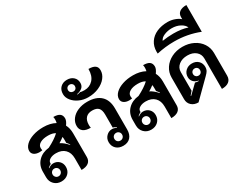

<svg xmlns="http://www.w3.org/2000/svg" viewBox="-114 -1502 2550 2054"><g transform="rotate(-30 1161.0 -475.0)"><path d="M510 -485Q535 -438 535 -377V-82Q535 -38 504.5 -14.5Q474 9 417 9V-134Q417 -204 377.5 -243.5Q338 -283 268 -283Q223 -283 193.5 -265.5Q164 -248 164 -221V-212Q139 -200 124 -184L127 -180Q158 -204 189 -204Q232 -204 260.5 -175.5Q289 -147 289 -103Q289 -54 256 -22.5Q223 9 171 9Q118 9 83.5 -25.5Q49 -60 49 -113V-181Q49 -260 99 -311.5Q149 -363 232 -372Q325 -419 377 -468Q345 -489 289 -489Q227 -489 191 -468Q155 -447 155 -412Q155 -397 158 -383Q142 -380 125 -380Q83 -380 58 -398Q33 -416 33 -447Q33 -487 67 -520.5Q101 -554 159.5 -573.5Q218 -593 289 -593Q375 -593 437 -559Q442 -581 442 -599Q442 -620 438 -633Q491 -633 516 -614.5Q541 -596 541 -557Q541 -527 510 -485ZM448 -288Q439 -303 420 -324V-364Q420 -384 417 -399Q392 -379 355 -357Q397 -338 445 -284ZM124 -103Q124 -83 137.5 -69Q151 -55 171 -55Q191 -55 204.5 -69Q218 -83 218 -103Q218 -123 204.5 -136.5Q191 -150 171 -150Q151 -150 137.5 -136.5Q124 -123 124 -103Z M816 -103Q816 -146 845.5 -176.5Q875 -207 918 -207Q930 -207 944.5 -202.5Q959 -198 970 -191L973 -196Q965 -203 953.5 -209Q942 -215 932 -216V-378Q932 -434 908.5 -459.5Q885 -485 832 -485Q780 -485 752.5 -455Q725 -425 725 -369Q725 -345 729 -333Q670 -332 638 -355.5Q606 -379 606 -424Q606 -471 635.5 -510Q665 -549 717 -571Q769 -593 832 -593Q941 -593 998.5 -539Q1056 -485 1056 -382V-122Q1056 -61 1024 -26Q992 9 935 9Q881 9 848.5 -22Q816 -53 816 -103ZM982 -103Q982 -123 968.5 -136.5Q955 -150 935 -150Q914 -150 900.5 -136.5Q887 -123 887 -103Q887 -82 900.5 -68.5Q914 -55 935 -55Q955 -55 968.5 -68.5Q982 -82 982 -103Z M650 -792Q650 -845 681.5 -875Q713 -905 762 -905Q811 -905 841.5 -877Q872 -849 872 -804Q872 -767 847 -746Q822 -725 781 -717L783 -711Q810 -716 819 -720Q834 -714 872 -714Q936 -714 978.5 -759.5Q1021 -805 1021 -890Q1073 -890 1100 -872Q1127 -854 1127 -814Q1127 -765 1093.5 -722.5Q1060 -680 1001 -654Q942 -628 869 -628Q811 -628 760.5 -651Q710 -674 680 -712Q650 -750 650 -792ZM804 -803Q804 -822 791.5 -834Q779 -846 761 -846Q743 -846 730.5 -834Q718 -822 718 -803Q718 -784 731 -772.5Q744 -761 763 -761Q780 -761 792 -773Q804 -785 804 -803Z M1619 -485Q1644 -438 1644 -377V-82Q1644 -38 1613.5 -14.5Q1583 9 1526 9V-134Q1526 -204 1486.5 -243.5Q1447 -283 1377 -283Q1332 -283 1302.5 -265.5Q1273 -248 1273 -221V-212Q1248 -200 1233 -184L1236 -180Q1267 -204 1298 -204Q1341 -204 1369.5 -175.5Q1398 -147 1398 -103Q1398 -54 1365 -22.5Q1332 9 1280 9Q1227 9 1192.5 -25.5Q1158 -60 1158 -113V-181Q1158 -260 1208 -311.5Q1258 -363 1341 -372Q1434 -419 1486 -468Q1454 -489 1398 -489Q1336 -489 1300 -468Q1264 -447 1264 -412Q1264 -397 1267 -383Q1251 -380 1234 -380Q1192 -380 1167 -398Q1142 -416 1142 -447Q1142 -487 1176 -520.5Q1210 -554 1268.5 -573.5Q1327 -593 1398 -593Q1484 -593 1546 -559Q1551 -581 1551 -599Q1551 -620 1547 -633Q1600 -633 1625 -614.5Q1650 -596 1650 -557Q1650 -527 1619 -485ZM1557 -288Q1548 -303 1529 -324V-364Q1529 -384 1526 -399Q1501 -379 1464 -357Q1506 -338 1554 -284ZM1233 -103Q1233 -83 1246.5 -69Q1260 -55 1280 -55Q1300 -55 1313.5 -69Q1327 -83 1327 -103Q1327 -123 1313.5 -136.5Q1300 -150 1280 -150Q1260 -150 1246.5 -136.5Q1233 -123 1233 -103Z M1745 -98V-365Q1745 -429 1779.5 -481Q1814 -533 1874 -563Q1934 -593 2008 -593Q2082 -593 2142 -563.5Q2202 -534 2236 -482Q2270 -430 2270 -365V-86Q2270 -40 2239.5 -15.5Q2209 9 2151 9V-367Q2151 -420 2111.5 -453Q2072 -486 2008 -486Q1943 -486 1901.5 -453Q1860 -420 1860 -367V-137L1824 -95L1829 -91L1935 -194Q1955 -188 1971 -188L1980 -189V-193Q1942 -199 1919.5 -223.5Q1897 -248 1897 -283Q1897 -328 1928.5 -358Q1960 -388 2007 -388Q2055 -388 2085 -359Q2115 -330 2115 -283Q2115 -258 2105 -239.5Q2095 -221 2068 -195L1862 9Q1810 9 1777.5 -20.5Q1745 -50 1745 -98ZM2049 -283Q2049 -303 2037 -315Q2025 -327 2006 -327Q1987 -327 1974.5 -314.5Q1962 -302 1962 -283Q1962 -264 1974.5 -251.5Q1987 -239 2006 -239Q2025 -239 2037 -251Q2049 -263 2049 -283Z M1744 -685Q1744 -751 1777 -800.5Q1810 -850 1869 -876Q1928 -902 2004 -902Q2048 -902 2090 -887Q2132 -872 2156 -849V-876Q2156 -917 2186 -938Q2216 -959 2270 -959V-628Q2124 -686 1961 -686Q1854 -686 1745 -662Q1744 -670 1744 -685ZM1995 -764Q2096 -764 2170 -739Q2156 -774 2111.5 -798Q2067 -822 2009 -822Q1960 -822 1916 -804Q1872 -786 1859 -753Q1927 -764 1995 -764Z"/></g></svg>

Font: K2D
Style: Bold
Weight: 700
Designer: Katatrad Aksorn Co.,Ltd.
Foundry: Cadson Demak Co.,Ltd.
Version: Version 1.000; ttfautohint (v1.6)